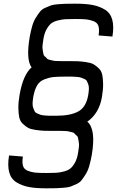

<svg xmlns="http://www.w3.org/2000/svg" viewBox="-20 -770 658 1040"><path d="M227 250Q173 250 136.5 243Q100 236 70 218Q40 200 30 163.5Q20 127 29 72L104 78Q99 109 104.5 128Q110 147 130.5 155Q151 163 171 165Q191 167 230 167Q264 167 283 166Q302 165 325.5 159Q349 153 362 142Q375 131 386.5 110Q398 89 403 58Q406 40 407.5 25Q409 10 406.5 -1.5Q404 -13 403 -21.5Q402 -30 394 -36.5Q386 -43 383 -47.5Q380 -52 367 -54.5Q354 -57 350 -58.5Q346 -60 328.5 -60.5Q311 -61 306.5 -61Q302 -61 281 -61Q243 -61 223 -61.5Q203 -62 174.5 -66Q146 -70 132.5 -77.5Q119 -85 104 -99Q89 -113 84.5 -133.5Q80 -154 79.5 -184.5Q79 -215 86 -256Q105 -365 151 -405Q120 -448 141 -570Q147 -603 154.5 -629Q162 -655 174 -674Q186 -693 196 -706Q206 -719 224.5 -727.5Q243 -736 255.5 -740.5Q268 -745 293.5 -747Q319 -749 333.5 -749.5Q348 -750 380 -750Q387 -750 391 -750Q445 -750 481.5 -743Q518 -736 548 -718Q578 -700 588 -663.5Q598 -627 589 -572L514 -578Q519 -609 513.5 -628Q508 -647 487.5 -655Q467 -663 447 -665Q427 -667 388 -667Q354 -667 335 -666Q316 -665 292.5 -659Q269 -653 256 -642Q243 -631 231.5 -610Q220 -589 215 -558Q212 -540 210.5 -525Q209 -510 211.5 -498.5Q214 -487 215 -478.5Q216 -470 224 -463.5Q232 -457 235 -452.5Q238 -448 251 -445.5Q264 -443 268 -441.5Q272 -440 289.5 -439.5Q307 -439 311.5 -439Q316 -439 337 -439Q375 -439 395 -438.5Q415 -438 443.5 -434Q472 -430 485.5 -422.5Q499 -415 514 -401Q529 -387 533.5 -366.5Q538 -346 538.5 -315.5Q539 -285 532 -244Q517 -156 453 -111Q501 -70 477 70Q471 103 463.5 129Q456 155 444 174Q432 193 422 206Q412 219 393.5 227.5Q375 236 362.5 240.5Q350 245 324.5 247Q299 249 284.5 249.5Q270 250 238 250Q231 250 227 250ZM284 -143Q362 -143 404.5 -166.5Q447 -190 458 -256Q461 -274 461.5 -288.5Q462 -303 458 -313.5Q454 -324 450.5 -331Q447 -338 436.5 -342.5Q426 -347 419 -349.5Q412 -352 396 -353.5Q380 -355 370.5 -355Q361 -355 340 -355Q335 -355 333 -355Q290 -355 268 -352.5Q246 -350 220 -340Q194 -330 180.5 -306.5Q167 -283 160 -244Q157 -225 156.5 -210.5Q156 -196 160 -185.5Q164 -175 167.5 -167.5Q171 -160 181.5 -155.5Q192 -151 199 -148.5Q206 -146 222 -144.5Q238 -143 247.5 -143Q257 -143 277 -143Q282 -143 284 -143Z"/></svg>

Font: Hermit LightItalic
Style: Regular
Weight: 300
Italic angle: -10°
Designer: Pablo Caro
Version: Version 2.000;PS 002.000;hotconv 1.0.88;makeotf.lib2.5.64775